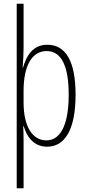

<svg xmlns="http://www.w3.org/2000/svg" viewBox="-20 -780 471 1034"><path d="M387 -270C387 -450 334 -539 235 -539C158 -539 123 -482 104 -416H102C105 -454 107 -494 107 -525V-760H70V234H107V-29C107 -59 106 -85 105 -100H108C123 -46 160 10 234 10C327 10 387 -78 387 -270ZM350 -270C350 -95 299 -24 230 -24C157 -24 107 -95 107 -228V-291C107 -426 152 -505 231 -505C312 -505 350 -422 350 -270Z"/></svg>

Font: Noto Sans Thai ExtCond ExtLt
Style: Regular
Weight: 200
Width: 2
Designer: Monotype Design Team
Foundry: Monotype Imaging Inc.
Version: Version 2.002